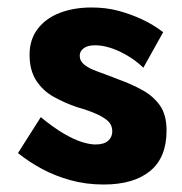

<svg xmlns="http://www.w3.org/2000/svg" viewBox="-20 -482 485 513"><path d="M89 -169 28 -73Q58 -49 92.5 -30.5Q127 -12 168.5 -0.5Q210 11 257 11Q337 11 381 -25Q425 -61 425 -133Q425 -175 407.5 -200Q390 -225 360 -241.5Q330 -258 296 -270Q263 -283 240.5 -291Q218 -299 205.5 -309Q193 -319 193 -333Q193 -345 203.5 -353Q214 -361 234 -361Q264 -361 299.5 -344.5Q335 -328 363 -301L416 -396Q390 -416 360 -430Q330 -444 297 -453Q264 -462 225 -462Q177 -462 139.5 -447.5Q102 -433 80.5 -404.5Q59 -376 59 -336Q59 -294 77 -266.5Q95 -239 124 -223Q153 -207 185 -196Q220 -186 241 -176Q262 -166 271 -156Q280 -146 280 -131Q280 -116 269 -106Q258 -96 235 -96Q220 -96 199 -102.5Q178 -109 150.5 -125Q123 -141 89 -169Z"/></svg>

Font: SpinnyJost
Style: Bold
Weight: 700
Version: Version 3.710